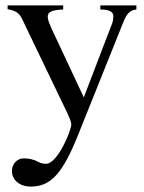

<svg xmlns="http://www.w3.org/2000/svg" viewBox="-20 -470 531 708"><path d="M483 -450H350V-435C381 -435 398 -427 398 -411C398 -407 397 -392 394 -385L289 -111L169 -367C163 -381 156 -397 156 -408C156 -426 170 -433 213 -435V-450H8V-436C34 -432 51 -423 61 -401L197 -118C216 -78 243 -27 243 -12C243 12 192 134 150 134C144 134 132 133 121 127C103 117 85 114 67 114C43 114 24 135 24 160C24 193 51 218 94 218C170 218 213 165 269 25L433 -384C448 -422 459 -432 483 -435Z"/></svg>

Font: STIX Math
Style: Regular
Weight: 400
Designer: MicroPress Inc., with final additions and corrections provided by Coen Hoffman, Elsevier (retired)
Version: Version 1.1.0